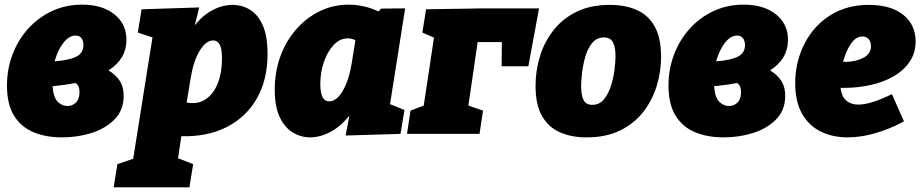

<svg xmlns="http://www.w3.org/2000/svg" viewBox="-20 -576 3959 826"><path d="M247 15Q177 15 123.5 -7.5Q70 -30 40 -79Q10 -128 10 -208Q10 -279 34 -342Q58 -405 101.5 -453Q145 -501 204 -528.5Q263 -556 333 -556Q420 -556 472 -514.5Q524 -473 524 -404Q524 -323 447 -273Q478 -255 495.5 -227.5Q513 -200 512 -160Q511 -101 472.5 -62Q434 -23 374 -4Q314 15 247 15ZM305 -423Q277 -423 252.5 -391.5Q228 -360 215 -312Q278 -317 308.5 -332.5Q339 -348 339 -382Q339 -400 330.5 -411.5Q322 -423 305 -423ZM322 -180Q322 -210 304 -219Q259 -210 206 -205Q210 -156 228.5 -138Q247 -120 270 -120Q292 -120 307 -135Q322 -150 322 -180Z M469 230 485 130 553 107 636 -415 573 -436 589 -536 837 -544 818 -467Q852 -510 894.5 -532.5Q937 -555 981 -555Q1021 -555 1055 -534.5Q1089 -514 1110 -468Q1131 -422 1131 -344Q1131 -232 1084.5 -151.5Q1038 -71 954.5 -29Q871 13 760 10L746 105L811 130L795 230ZM800 -239 783 -135Q831 -126 865 -149Q899 -172 917 -218Q935 -264 935 -323Q935 -365 925.5 -383.5Q916 -402 897 -402Q866 -402 839 -357.5Q812 -313 800 -239Z M1314 15Q1274 15 1239 -6.5Q1204 -28 1183 -73Q1162 -118 1162 -191Q1162 -267 1186 -333Q1210 -399 1253.5 -449Q1297 -499 1355 -527.5Q1413 -556 1480 -556Q1511 -556 1543.5 -549Q1576 -542 1608 -527L1620 -539L1723 -540L1658 -128L1720 -103L1703 0L1467 7L1483 -79Q1447 -33 1402.5 -9Q1358 15 1314 15ZM1396 -140Q1428 -140 1454.5 -185Q1481 -230 1493 -303L1509 -403Q1493 -411 1476 -411Q1442 -411 1415 -382Q1388 -353 1373 -308Q1358 -263 1358 -214Q1358 -140 1396 -140Z M2058 -100 2043 0H1731L1746 -100L1803 -122L1847 -414L1797 -436L1813 -536L2060 -540H2299L2253 -291H2138L2139 -395H2035L1995 -122Z M2604 -555Q2669 -555 2718.5 -533.5Q2768 -512 2796 -463Q2824 -414 2824 -331Q2824 -267 2805 -205.5Q2786 -144 2747 -94Q2708 -44 2647.5 -14.5Q2587 15 2503 15Q2438 15 2388.5 -7Q2339 -29 2311.5 -77.5Q2284 -126 2284 -207Q2284 -271 2302.5 -332.5Q2321 -394 2360 -444.5Q2399 -495 2459.5 -525Q2520 -555 2604 -555ZM2578 -415Q2547 -415 2527.5 -391Q2508 -367 2498 -332Q2488 -297 2484 -262Q2480 -227 2480 -205Q2480 -169 2490 -147Q2500 -125 2528 -125Q2559 -125 2578.5 -149Q2598 -173 2609 -208.5Q2620 -244 2624 -279Q2628 -314 2628 -336Q2628 -371 2617.5 -393Q2607 -415 2578 -415Z M3093 15Q3023 15 2969.5 -7.5Q2916 -30 2886 -79Q2856 -128 2856 -208Q2856 -279 2880 -342Q2904 -405 2947.5 -453Q2991 -501 3050 -528.5Q3109 -556 3179 -556Q3266 -556 3318 -514.5Q3370 -473 3370 -404Q3370 -323 3293 -273Q3324 -255 3341.5 -227.5Q3359 -200 3358 -160Q3357 -101 3318.5 -62Q3280 -23 3220 -4Q3160 15 3093 15ZM3151 -423Q3123 -423 3098.5 -391.5Q3074 -360 3061 -312Q3124 -317 3154.5 -332.5Q3185 -348 3185 -382Q3185 -400 3176.5 -411.5Q3168 -423 3151 -423ZM3168 -180Q3168 -210 3150 -219Q3105 -210 3052 -205Q3056 -156 3074.5 -138Q3093 -120 3116 -120Q3138 -120 3153 -135Q3168 -150 3168 -180Z M3627 15Q3562 15 3511 -10Q3460 -35 3430.5 -87Q3401 -139 3401 -218Q3401 -283 3422 -343.5Q3443 -404 3483.5 -451.5Q3524 -499 3583 -527Q3642 -555 3718 -555Q3812 -555 3865.5 -512.5Q3919 -470 3919 -398Q3919 -348 3893.5 -310.5Q3868 -273 3825 -248Q3782 -223 3726.5 -210.5Q3671 -198 3611 -198Q3603 -198 3596 -198Q3601 -160 3621 -143Q3641 -126 3672 -126Q3701 -126 3737.5 -138Q3774 -150 3817 -171L3869 -54Q3806 -20 3744 -2.5Q3682 15 3627 15ZM3691 -419Q3661 -419 3639.5 -386Q3618 -353 3607 -310Q3611 -310 3618 -310Q3660 -310 3693.5 -327Q3727 -344 3727 -378Q3727 -395 3717.5 -407Q3708 -419 3691 -419Z"/></svg>

Font: Bitter Black
Style: Italic
Weight: 900
Italic angle: -9°
Designer: Sol Matas, and Bitter project Authors
Foundry: Sol Matas
Version: Version 2.001